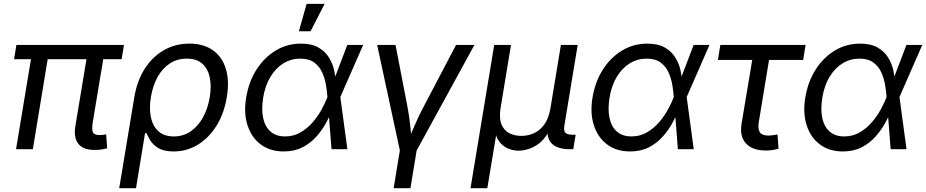

<svg xmlns="http://www.w3.org/2000/svg" viewBox="-20 -781 4849 1005"><path d="M476.6 3.9Q414.6 3.9 389.6 -28.8Q364.7 -61.5 374.5 -121.1L440.4 -518.1H528.3L465.8 -143.1Q459.5 -106 465.8 -90.1Q472.2 -74.2 500 -74.2Q514.2 -74.2 521.7 -75.2Q529.3 -76.2 535.6 -78.1L541 -4.4Q530.3 -1.5 512.9 1.2Q495.6 3.9 476.6 3.9ZM64 0 149.9 -518.1H237.3L151.9 0ZM53.7 -471.2 65.9 -545.9H628.9L616.7 -471.2Z M604 204.1 683.1 -272.5Q697.3 -357.9 737.3 -420.7Q777.3 -483.4 837.4 -518.1Q897.5 -552.7 971.2 -552.7Q1043.9 -552.7 1092.5 -519.3Q1141.1 -485.8 1161.1 -424.1Q1181.2 -362.3 1168 -277.3Q1154.3 -189.5 1114.3 -124.5Q1074.2 -59.6 1016.1 -23.9Q958 11.7 889.6 11.7Q837.9 11.7 809.3 -5.6Q780.8 -22.9 767.1 -45.7Q753.4 -68.4 746.1 -84.5H739.3L691.9 204.1ZM889.2 -66.9Q940.4 -66.9 979.2 -94.2Q1018.1 -121.6 1043.5 -168.5Q1068.8 -215.3 1078.1 -273.4Q1087.4 -330.6 1077.9 -376Q1068.4 -421.4 1038.8 -447.8Q1009.3 -474.1 957.5 -474.1Q907.7 -474.1 869.1 -449Q830.6 -423.8 805.4 -378.9Q780.3 -334 770 -273.9Q759.8 -212.9 770 -166Q780.3 -119.1 810.3 -93Q840.3 -66.9 889.2 -66.9Z M1464.8 11.7Q1394 11.7 1345.2 -24.7Q1296.4 -61 1275.6 -125Q1254.9 -189 1268.6 -271Q1282.7 -355 1323.5 -418.2Q1364.3 -481.4 1424.1 -517.1Q1483.9 -552.7 1555.2 -552.7Q1611.3 -552.7 1647 -532.2Q1682.6 -511.7 1702.4 -479.2Q1722.2 -446.8 1729.7 -410.4Q1737.3 -374 1737.8 -342.3H1769.5L1761.2 -274.4L1798.3 0H1715.3L1693.8 -274.4Q1691.9 -300.3 1686.5 -334.2Q1681.2 -368.2 1667.2 -400.1Q1653.3 -432.1 1625.7 -453.1Q1598.1 -474.1 1551.8 -474.1Q1503.4 -474.1 1463.1 -449.2Q1422.9 -424.3 1395.3 -378.4Q1367.7 -332.5 1357.4 -269Q1347.7 -207.5 1357.7 -162.1Q1367.7 -116.7 1396.7 -91.8Q1425.8 -66.9 1472.2 -66.9Q1517.6 -66.9 1554 -88.4Q1590.3 -109.9 1617.9 -142.3Q1645.5 -174.8 1664.3 -209.7Q1683.1 -244.6 1693.4 -271.5L1797.9 -545.9H1880.9L1760.7 -271.5L1747.1 -206.5H1720.2Q1707 -174.8 1686.5 -137.2Q1666 -99.6 1635.7 -65.7Q1605.5 -31.7 1563.5 -10Q1521.5 11.7 1464.8 11.7ZM1544.4 -617.2 1585 -760.7H1679.2L1605.5 -617.2Z M2073.7 9.8 1954.1 -545.9H2050.3L2112.8 -222.2Q2122.6 -171.9 2127.4 -121.8Q2132.3 -71.8 2138.7 -24.9H2106.4Q2128.4 -71.8 2149.4 -121.8Q2170.4 -171.9 2197.3 -222.2L2367.2 -545.9H2463.4L2159.2 9.8ZM2040.5 204.1 2074.7 -3.9H2162.6L2128.4 204.1Z M2442.9 204.1 2566.9 -545.9H2654.8L2600.1 -214.8Q2591.8 -163.1 2604.5 -131.1Q2617.2 -99.1 2644.8 -84.5Q2672.4 -69.8 2708.5 -69.8Q2746.6 -69.8 2778.1 -85.2Q2809.6 -100.6 2831.3 -132.6Q2853 -164.6 2861.3 -214.8L2916 -545.9H3003.9L2934.1 -123.5Q2929.7 -96.7 2939.5 -86.2Q2949.2 -75.7 2979 -75.7H2993.2L2980.5 0H2962.9Q2896 0 2866.9 -31Q2837.9 -62 2848.1 -122.6L2856.4 -171.9H2876.5Q2867.7 -117.7 2846.7 -82.5Q2825.7 -47.4 2798.6 -27.8Q2771.5 -8.3 2744.1 -0.2Q2716.8 7.8 2694.8 7.8Q2672.9 7.8 2648.2 -0.2Q2623.5 -8.3 2603.3 -28.1Q2583 -47.9 2573.7 -82.8Q2564.5 -117.7 2573.2 -171.9H2593.3L2530.8 204.1Z M3277.8 11.7Q3207 11.7 3158.2 -24.7Q3109.4 -61 3088.6 -125Q3067.9 -189 3081.5 -271Q3095.7 -355 3136.5 -418.2Q3177.2 -481.4 3237.1 -517.1Q3296.9 -552.7 3368.2 -552.7Q3424.3 -552.7 3460 -532.2Q3495.6 -511.7 3515.4 -479.2Q3535.2 -446.8 3542.7 -410.4Q3550.3 -374 3550.8 -342.3H3582.5L3574.2 -274.4L3611.3 0H3528.3L3506.8 -274.4Q3504.9 -300.3 3499.5 -334.2Q3494.1 -368.2 3480.2 -400.1Q3466.3 -432.1 3438.7 -453.1Q3411.1 -474.1 3364.7 -474.1Q3316.4 -474.1 3276.1 -449.2Q3235.8 -424.3 3208.3 -378.4Q3180.7 -332.5 3170.4 -269Q3160.6 -207.5 3170.7 -162.1Q3180.7 -116.7 3209.7 -91.8Q3238.8 -66.9 3285.2 -66.9Q3330.6 -66.9 3366.9 -88.4Q3403.3 -109.9 3430.9 -142.3Q3458.5 -174.8 3477.3 -209.7Q3496.1 -244.6 3506.3 -271.5L3610.8 -545.9H3693.8L3573.7 -271.5L3560.1 -206.5H3533.2Q3520 -174.8 3499.5 -137.2Q3479 -99.6 3448.7 -65.7Q3418.5 -31.7 3376.5 -10Q3334.5 11.7 3277.8 11.7Z M3988.8 6.8Q3918.9 6.8 3884.8 -30Q3850.6 -66.9 3861.8 -134.8L3917.5 -467.3H3737.8L3750.5 -545.9H4196.8L4184.1 -467.3H4005.4L3951.7 -141.6Q3945.8 -106 3957.3 -88.6Q3968.8 -71.3 4003.9 -71.3Q4012.2 -71.3 4025.4 -73.2Q4038.6 -75.2 4049.8 -77.1L4055.2 -2.9Q4042 1.5 4024.4 4.2Q4006.8 6.8 3988.8 6.8Z M4391.6 11.7Q4320.8 11.7 4272 -24.7Q4223.1 -61 4202.4 -125Q4181.6 -189 4195.3 -271Q4209.5 -355 4250.2 -418.2Q4291 -481.4 4350.8 -517.1Q4410.6 -552.7 4481.9 -552.7Q4538.1 -552.7 4573.7 -532.2Q4609.4 -511.7 4629.2 -479.2Q4648.9 -446.8 4656.5 -410.4Q4664.1 -374 4664.6 -342.3H4696.3L4688 -274.4L4725.1 0H4642.1L4620.6 -274.4Q4618.7 -300.3 4613.3 -334.2Q4607.9 -368.2 4594 -400.1Q4580.1 -432.1 4552.5 -453.1Q4524.9 -474.1 4478.5 -474.1Q4430.2 -474.1 4389.9 -449.2Q4349.6 -424.3 4322 -378.4Q4294.4 -332.5 4284.2 -269Q4274.4 -207.5 4284.4 -162.1Q4294.4 -116.7 4323.5 -91.8Q4352.5 -66.9 4398.9 -66.9Q4444.3 -66.9 4480.7 -88.4Q4517.1 -109.9 4544.7 -142.3Q4572.3 -174.8 4591.1 -209.7Q4609.9 -244.6 4620.1 -271.5L4724.6 -545.9H4807.6L4687.5 -271.5L4673.8 -206.5H4647Q4633.8 -174.8 4613.3 -137.2Q4592.8 -99.6 4562.5 -65.7Q4532.2 -31.7 4490.2 -10Q4448.2 11.7 4391.6 11.7Z"/></svg>

Font: Adwaita Sans
Style: Italic
Weight: 400
Italic angle: -9.39999°
Designer: Rasmus Andersson
Foundry: rsms
Version: Version 4.001;git-9221beed3